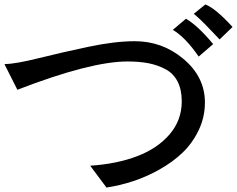

<svg xmlns="http://www.w3.org/2000/svg" viewBox="-32 -769 1064 862"><path d="M1012 -648 954 -592Q876 -675 852 -695L838 -707L890 -749Q935 -732 1012 -648ZM925 -571 860 -515Q801 -601 744 -635L803 -685Q857 -653 925 -571ZM-12 -481Q38 -482 142.5 -508Q247 -534 365.5 -559Q484 -584 573 -584Q697 -584 791 -505Q888 -424 888 -309Q888 -243 860 -184.5Q832 -126 787.5 -83.5Q743 -41 684 -8Q625 25 565.5 44.5Q506 64 446 73L373 -25Q493 -33 584.5 -68Q676 -103 730 -166.5Q784 -230 784 -314Q784 -366 765.5 -402.5Q747 -439 711.5 -458Q676 -477 635 -485Q594 -493 540 -493Q375 -493 46 -366Z"/></svg>

Font: cwTeXHei
Style: Medium
Weight: 500
Version: Version 1.17